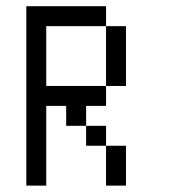

<svg xmlns="http://www.w3.org/2000/svg" viewBox="-20 -582 540 602"><path d="M62.5 -562.5H312.5V-500H125V-312.5H312.5V-250H250V-187.5H187.5V-250H125V0H62.5ZM312.5 -500H375V-312.5H312.5ZM250 -187.5H312.5V-125H250ZM312.5 -125H375V0H312.5Z"/></svg>

Font: Pixel Operator Mono
Style: Regular
Weight: 400
Monospace: yes
Designer: Jayvee Enaguas (HarvettFox96)
Version: 2016.04.25